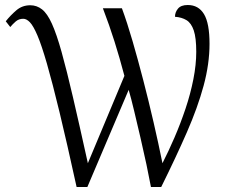

<svg xmlns="http://www.w3.org/2000/svg" viewBox="-20 -747 902 767"><path d="M286 0Q247 -178 218 -298Q189 -418 167.5 -492.5Q146 -567 129.5 -605.5Q113 -644 99.5 -658Q86 -672 73 -672Q55 -672 42.5 -661Q30 -650 21 -639L3 -662Q22 -686 45.5 -706Q69 -726 101 -726Q127 -726 148 -709.5Q169 -693 187.5 -652Q206 -611 226 -539.5Q246 -468 271.5 -358.5Q297 -249 331 -95L477 -444Q458 -516 437.5 -581Q417 -646 391 -714H467Q488 -657 509.5 -583Q531 -509 552.5 -426Q574 -343 593.5 -258.5Q613 -174 629 -95Q653 -142 677 -197.5Q701 -253 721 -312.5Q741 -372 752.5 -430.5Q764 -489 764 -540Q764 -596 754 -625.5Q744 -655 725 -666.5Q706 -678 679 -680Q679 -698 691 -712.5Q703 -727 730 -727Q773 -727 795 -690.5Q817 -654 817 -572Q817 -492 793.5 -405Q770 -318 726.5 -218.5Q683 -119 624 0H583Q576 -38 565 -90Q554 -142 541 -197.5Q528 -253 516 -303.5Q504 -354 494 -388L329 0Z"/></svg>

Font: Noto Serif SemiCondensed Light
Style: Regular
Weight: 300
Width: 4
Designer: Monotype Design Team
Foundry: Monotype Imaging Inc.
Version: Version 2.013